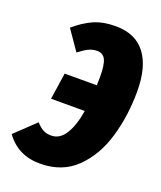

<svg xmlns="http://www.w3.org/2000/svg" viewBox="-170 -803 763 910"><g transform="rotate(20 212.0 -348.5)"><path d="M457 -460Q457 -339 425.5 -230Q394 -121 323 -51Q252 19 140 19Q28 19 -33 -67L68 -163Q87 -142 104 -133Q121 -124 144 -124Q188 -124 215.5 -168.5Q243 -213 255 -288H85L105 -422H267Q268 -437 268 -465Q268 -526 255.5 -551Q243 -576 214 -576Q191 -576 170.5 -566Q150 -556 123 -535L54 -635Q101 -676 147.5 -696Q194 -716 256 -716Q356 -716 406.5 -650Q457 -584 457 -460Z"/></g></svg>

Font: Fira Sans Extra Condensed Black
Style: Italic
Weight: 900
Width: 3
Italic angle: -8°
Designer: Carrois Corporate & Edenspiekermann AG
Foundry: Carrois Corporate GbR & Edenspiekermann AG
Version: Version 4.203